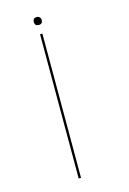

<svg xmlns="http://www.w3.org/2000/svg" viewBox="-116 -811 581 868"><g transform="rotate(-15 174.5 -377.0)"><path d="M141 0V-675H152V0ZM147 -717Q128 -717 128 -736Q128 -754 147 -754Q154.5 -754 159.8 -748.8Q165 -743.5 165 -736Q165 -717 147 -717Z"/></g></svg>

Font: Anybody UltraExpanded Thin
Style: Regular
Weight: 100
Width: 9
Designer: Tyler Finck
Foundry: Etcetera Type Company
Version: Version 1.010; ttfautohint (v1.8.3) -l 8 -r 50 -G 200 -x 14 